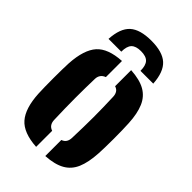

<svg xmlns="http://www.w3.org/2000/svg" viewBox="-236 -878 977 977"><g transform="rotate(45 252.5 -389.5)"><path d="M253 -788Q333.5 -788 371.2 -753.8Q409 -719.5 414 -640H322Q322 -679 306 -696Q290 -713 253 -713Q216.5 -713 200.2 -696Q184 -679 184 -640H92Q96.5 -719.5 134.2 -753.8Q172 -788 253 -788ZM37 -191Q36 -210 35.5 -239.2Q35 -268.5 35 -301.2Q35 -334 35.5 -363Q36 -392 37 -410Q43.5 -512 84.2 -557.8Q125 -603.5 220 -609V-493Q203.5 -487 195.5 -475.2Q187.5 -463.5 187 -448Q186 -417.5 185.5 -382.2Q185 -347 185 -309Q185 -271 185.8 -231.8Q186.5 -192.5 188 -153Q188.5 -135.5 196.2 -123.8Q204 -112 220 -106.5V9Q124 3 83.2 -43.8Q42.5 -90.5 37 -191ZM286 9V-106.5Q302 -112 309.2 -123.8Q316.5 -135.5 317 -153Q318.5 -197.5 319.2 -234.2Q320 -271 320 -304.8Q320 -338.5 319.2 -373.2Q318.5 -408 317 -448Q316.5 -465 309.2 -476.8Q302 -488.5 286 -493.5V-609Q351.5 -605 389.8 -583Q428 -561 446.2 -518.5Q464.5 -476 468 -410Q469 -391 469.8 -361.5Q470.5 -332 470.5 -299.5Q470.5 -267 469.8 -238Q469 -209 468 -191Q464 -124 445.8 -81.2Q427.5 -38.5 389.2 -16.8Q351 5 286 9Z"/></g></svg>

Font: Big Shoulders Stencil Text Thin Black
Style: Regular
Weight: 900
Version: Version 2.001